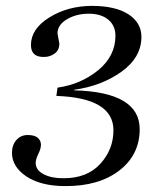

<svg xmlns="http://www.w3.org/2000/svg" viewBox="-20 -627 539 657"><path d="M85.9 -473.1Q85.9 -528.3 148.9 -567.4Q211.9 -606.4 293.5 -606.9Q375 -606.9 419.4 -578.1Q463.9 -549.3 463.9 -501Q463.9 -430.7 396 -381.8Q328.1 -333 233.9 -319.8V-317.9Q458 -312 458 -185.1Q458 -97.2 388.2 -43.5Q318.4 10.3 203.1 9.8Q121.1 9.8 70.8 -22.9Q21 -56.2 21 -104Q21 -130.9 36.1 -147.9Q51.3 -165 74.7 -165Q98.6 -165 109.4 -155.3Q120.1 -145.5 120.1 -132.3Q120.1 -118.2 111.3 -100.6Q102.5 -83 102.1 -69.8Q102.1 -44.9 129.4 -30.8Q156.7 -16.6 198.2 -17.1Q278.3 -17.1 323.2 -66.4Q368.2 -115.7 368.2 -181.2Q368.2 -292 172.9 -298.8L176.8 -327.1Q256.8 -338.4 315.9 -386.7Q375 -435.1 375 -504.9Q375 -539.1 350.6 -559.6Q326.2 -580.1 283.7 -580.1Q241.2 -580.1 209 -561Q176.8 -542 176.8 -512.2L183.1 -478Q183.1 -455.1 166.5 -443.4Q149.9 -431.6 128.9 -432.1Q85.9 -432.1 85.9 -473.1Z"/></svg>

Font: Unna-Italic
Style: Italic
Weight: 400
Italic angle: -8°
Designer: Jorge de Buen U.
Foundry: Omnibus-Type
Version: Version 2.006;PS 002.006;hotconv 1.0.70;makeotf.lib2.5.58329